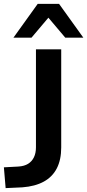

<svg xmlns="http://www.w3.org/2000/svg" viewBox="-27 -959 449 988"><path d="M2 9 -7 -98 68 -102Q98 -104 117.5 -116Q137 -128 147.5 -149.5Q158 -171 158 -201V-705H288V-200Q288 -137 265.5 -93Q243 -49 198.5 -24.5Q154 0 88 5ZM42 -765 167 -939H277L402 -765H309L222 -868L135 -765Z"/></svg>

Font: Nunito Sans 11pt
Style: Bold
Weight: 700
Version: Version 3.101;gftools[0.9.27]